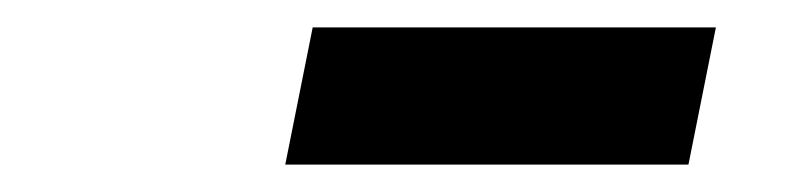

<svg xmlns="http://www.w3.org/2000/svg" viewBox="-20 -710 580 140"><path d="M188 -590H482L502 -690H208Z"/></svg>

Font: Source Sans Pro Black
Style: Italic
Weight: 900
Italic angle: -11°
Designer: Paul D. Hunt
Foundry: Adobe Systems Incorporated
Version: Version 3.006;hotconv 1.0.111;makeotfexe 2.5.65597